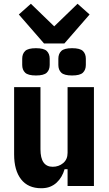

<svg xmlns="http://www.w3.org/2000/svg" viewBox="-20 -988 580 1020"><path d="M339 -89H323Q317 -68 306.5 -50Q296 -32 281 -18Q266 -4 246 4Q226 12 199 12Q129 12 92 -35.5Q55 -83 55 -168V-525H195V-195Q195 -102 260 -102Q292 -102 315.5 -121.5Q339 -141 339 -176V-525H479V0H339ZM214 -757 80 -911 144 -968 268 -848 392 -968 456 -911 322 -757ZM171 -587Q129 -587 113.5 -602Q98 -617 98 -643V-676Q98 -702 113.5 -717Q129 -732 171 -732Q213 -732 228.5 -717Q244 -702 244 -676V-643Q244 -617 228.5 -602Q213 -587 171 -587ZM363 -587Q321 -587 305.5 -602Q290 -617 290 -643V-676Q290 -702 305.5 -717Q321 -732 363 -732Q405 -732 420.5 -717Q436 -702 436 -676V-643Q436 -617 420.5 -602Q405 -587 363 -587Z"/></svg>

Font: IBM Plex Sans Cond
Style: Bold
Weight: 700
Width: 3
Designer: Mike Abbink, Paul van der Laan, Pieter van Rosmalen
Foundry: Bold Monday
Version: Version 1.3